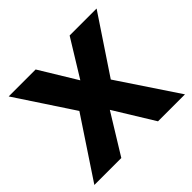

<svg xmlns="http://www.w3.org/2000/svg" viewBox="-137 -699 851 851"><g transform="rotate(-45 289.0 -273.0)"><path d="M190 -279 14 -546H183L289 -372L396 -546H565L387 -279L573 0H404L289 -187L174 0H5Z"/></g></svg>

Font: Noto Sans Thaana
Style: Regular
Weight: 400
Designer: Monotype Design Team
Foundry: Monotype Imaging Inc.
Version: Version 2.001